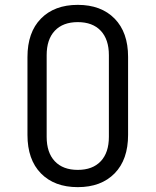

<svg xmlns="http://www.w3.org/2000/svg" viewBox="-20 -760 640 790"><path d="M300 10Q204 10 148.5 -46.5Q93 -103 93 -205V-525Q93 -627 148.5 -683.5Q204 -740 300 -740Q396 -740 451.5 -683.5Q507 -627 507 -526V-205Q507 -103 451.5 -46.5Q396 10 300 10ZM300 -61Q361 -61 394.5 -96.5Q428 -132 428 -197V-533Q428 -598 394.5 -633.5Q361 -669 300 -669Q239 -669 205.5 -633.5Q172 -598 172 -533V-197Q172 -132 205.5 -96.5Q239 -61 300 -61Z"/></svg>

Font: JetBrains Mono NL Light
Style: Regular
Weight: 300
Monospace: yes
Designer: Philipp Nurullin, Konstantin Bulenkov
Foundry: JetBrains
Version: Version 2.305; ttfautohint (v1.8.4.7-5d5b)